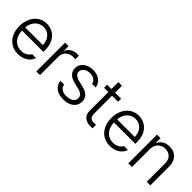

<svg xmlns="http://www.w3.org/2000/svg" viewBox="145 -1575 2504 2504"><g transform="rotate(45 1396.5 -323.0)"><path d="M44.9 -261.7Q44.9 -341.3 74.5 -404.3Q104 -467.3 157.2 -502.7Q210.4 -538.1 278.3 -538.1Q338.4 -538.1 390.1 -509.3Q441.9 -480.5 473.4 -421.4Q504.9 -362.3 504.9 -276.4V-245.1H111.3Q112.8 -185.5 134.8 -141.4Q156.7 -97.2 196.3 -73Q235.8 -48.8 288.1 -48.8Q338.4 -48.8 372.3 -69.8Q406.2 -90.8 422.9 -120.1H494.1Q482.4 -83 453.9 -53.2Q425.3 -23.4 382.8 -6.3Q340.3 10.7 288.1 10.7Q214.4 10.7 159.4 -23.7Q104.5 -58.1 74.7 -119.9Q44.9 -181.6 44.9 -261.7ZM436.5 -302.7Q436.5 -352.1 416.5 -392.1Q396.5 -432.1 360.6 -454.8Q324.7 -477.5 279.3 -477.5Q232.4 -477.5 195.3 -454.1Q158.2 -430.7 136.5 -390.6Q114.7 -350.6 111.8 -302.7Z M620.1 -530.3H684.6V-448.2H689.5Q705.6 -488.8 744.9 -513.4Q784.2 -538.1 833 -538.1Q859.4 -538.1 867.2 -537.1V-469.7Q843.8 -473.6 828.1 -473.6Q788.1 -473.6 756.1 -456.5Q724.1 -439.5 705.8 -409.2Q687.5 -378.9 687.5 -340.8V0H620.1Z M1129.9 -479.5Q1095.7 -479.5 1069.1 -467.8Q1042.5 -456.1 1027.6 -435.5Q1012.7 -415 1012.7 -389.6Q1012.7 -327.6 1107.4 -304.7L1188.5 -285.2Q1322.3 -252 1322.3 -144.5Q1322.3 -99.1 1298.6 -64Q1274.9 -28.8 1230.2 -9Q1185.5 10.7 1124 10.7Q1039.1 10.7 988.5 -26.9Q938 -64.5 927.7 -134.8H997.1Q1004.9 -91.8 1036.9 -69.8Q1068.8 -47.9 1123 -47.9Q1162.6 -47.9 1192.4 -59.3Q1222.2 -70.8 1238.5 -91.8Q1254.9 -112.8 1254.9 -140.6Q1254.9 -205.1 1163.1 -226.6L1082 -246.1Q1015.6 -261.2 980.5 -297.6Q945.3 -334 945.3 -386.7Q945.3 -430.2 969 -464.6Q992.7 -499 1035.4 -518.6Q1078.1 -538.1 1132.8 -538.1Q1184.1 -537.6 1223.4 -520.3Q1262.7 -502.9 1286.1 -471.4Q1309.6 -439.9 1315.4 -398.4H1249Q1240.2 -437 1210 -458.3Q1179.7 -479.5 1129.9 -479.5Z M1653.3 -473.6H1542V-141.6Q1542 -94.7 1563.5 -75.2Q1585 -55.7 1619.1 -55.7L1643.6 -56.6Q1651.4 -57.6 1663.1 -57.6V4.9Q1630.9 7.8 1613.3 7.8Q1577.6 7.8 1545.7 -7.6Q1513.7 -22.9 1494.1 -53Q1474.6 -83 1474.6 -125V-473.6H1395.5V-530.3H1474.6V-657.2H1542V-530.3H1653.3Z M1740.7 -261.7Q1740.7 -341.3 1770.3 -404.3Q1799.8 -467.3 1853 -502.7Q1906.2 -538.1 1974.1 -538.1Q2034.2 -538.1 2085.9 -509.3Q2137.7 -480.5 2169.2 -421.4Q2200.7 -362.3 2200.7 -276.4V-245.1H1807.1Q1808.6 -185.5 1830.6 -141.4Q1852.5 -97.2 1892.1 -73Q1931.6 -48.8 1983.9 -48.8Q2034.2 -48.8 2068.1 -69.8Q2102.1 -90.8 2118.7 -120.1H2189.9Q2178.2 -83 2149.7 -53.2Q2121.1 -23.4 2078.6 -6.3Q2036.1 10.7 1983.9 10.7Q1910.2 10.7 1855.2 -23.7Q1800.3 -58.1 1770.5 -119.9Q1740.7 -181.6 1740.7 -261.7ZM2132.3 -302.7Q2132.3 -352.1 2112.3 -392.1Q2092.3 -432.1 2056.4 -454.8Q2020.5 -477.5 1975.1 -477.5Q1928.2 -477.5 1891.1 -454.1Q1854 -430.7 1832.3 -390.6Q1810.5 -350.6 1807.6 -302.7Z M2383.3 0H2315.9V-530.3H2380.4V-446.3H2386.2Q2405.8 -488.8 2445.6 -512.9Q2485.4 -537.1 2542.5 -537.1Q2596.7 -537.1 2637.2 -514.6Q2677.7 -492.2 2700 -448.5Q2722.2 -404.8 2722.2 -342.8V0H2655.8V-337.9Q2655.8 -380.4 2639.9 -411.6Q2624 -442.9 2594.5 -459.7Q2564.9 -476.6 2524.9 -476.6Q2483.9 -476.6 2451.7 -458.7Q2419.4 -440.9 2401.4 -407.5Q2383.3 -374 2383.3 -329.1Z"/></g></svg>

Font: Pretendard GOV Light
Style: Regular
Weight: 300
Designer: Base glyphs from Inter by Rasmus Andersson; Hangeul glyphs from Noto Sans CJK(Source Han Sans) by Jang Soo-young and Kan
Foundry: Kil Hyung-jin
Version: Version 1.309